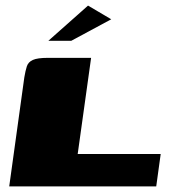

<svg xmlns="http://www.w3.org/2000/svg" viewBox="-20 -667 616 687"><path d="M306 -460 258 -116H555L539 0H13L67 -390Q71 -414 76 -429.5Q81 -445 97.5 -452.5Q114 -460 151 -460ZM153 -521 295 -647 378 -598 235 -521Z"/></svg>

Font: Genos Black
Style: Italic
Weight: 900
Italic angle: -8°
Version: Version 1.010